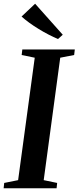

<svg xmlns="http://www.w3.org/2000/svg" viewBox="-32 -1008 421 1028"><path d="M-12.5 0 -9.5 -28.5 65 -43.5 154 -699 84 -713.5 87.5 -743H368.5L365 -713.5L290.5 -699L202 -43.5L274 -28.5L271 0ZM278.5 -799Q255 -809 228.2 -822.8Q201.5 -836.5 175 -852.8Q148.5 -869 124.8 -886.2Q101 -903.5 83.5 -919.5L156 -988L304 -822Z"/></svg>

Font: Merriweather 96pt SemiBold
Style: Italic
Weight: 600
Italic angle: -7.8°
Version: Version 2.101